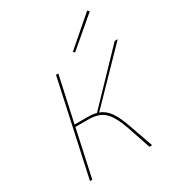

<svg xmlns="http://www.w3.org/2000/svg" viewBox="-209 -1029 1067 1159"><g transform="rotate(-30 324.5 -450.0)"><path d="M587 -888 386 -717 376 -727 576 -900ZM331 -331Q371 -316 398.5 -277Q426 -238 451 -165L509 0H490L436 -161Q403 -255 364.5 -291Q326 -327 254 -327H163L92 0H76L219 -658H235L166 -342H258Q293 -342 318 -335L628 -658H649Z"/></g></svg>

Font: EauTest Thin
Style: Italic
Weight: 250
Italic angle: -12°
Designer: Christian Thalmann (Catharsis Fonts)
Version: Version 0.001;PS 000.001;hotconv 1.0.88;makeotf.lib2.5.64775